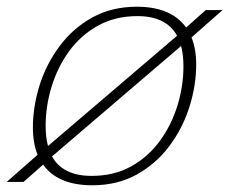

<svg xmlns="http://www.w3.org/2000/svg" viewBox="-38 -542 683 572"><path d="M369.5 -522Q472 -522 516.5 -460L575 -512H625L532.5 -430.5Q546.5 -396.5 546.5 -350.5Q546.5 -287 526.2 -223.2Q506 -159.5 466.5 -106.8Q427 -54 369.2 -22Q311.5 10 237 10Q134.5 10 90.5 -51.5L32 0H-18L74 -81Q60 -115.5 60 -161.5Q60 -225 80.2 -288.8Q100.5 -352.5 140 -405.2Q179.5 -458 237.2 -490Q295 -522 369.5 -522ZM98 -167.5Q98 -133 105 -107L489.5 -435.5Q457.5 -494 371.5 -494Q305 -494 253.8 -465.5Q202.5 -437 168 -389.5Q133.5 -342 115.8 -284Q98 -226 98 -167.5ZM235 -18Q302 -18 353 -46.5Q404 -75 438.5 -122.5Q473 -170 490.8 -228Q508.5 -286 508.5 -344.5Q508.5 -378.5 501.5 -405L117 -76Q149 -18 235 -18Z"/></svg>

Font: Newsreader 6pt ExtraLight
Style: Italic
Weight: 275
Italic angle: -17°
Designer: Hugues Gentile
Foundry: Production Type
Version: Version 1.003; ttfautohint (v1.8.3)